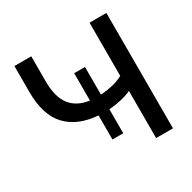

<svg xmlns="http://www.w3.org/2000/svg" viewBox="-157 -860 1014 1016"><g transform="rotate(-30 350.5 -352.5)"><path d="M515 0V-288Q488 -275 451 -266.5Q414 -258 377 -256V-109H311V-256Q189 -265 122.5 -335Q56 -405 56 -546V-705H159V-552Q159 -456 197.5 -406.5Q236 -357 311 -347V-514H377V-345Q413 -347 449.5 -355.5Q486 -364 515 -380V-705H618V0Z"/></g></svg>

Font: Mulish SemiBold
Style: Regular
Weight: 600
Designer: Vernon Adams
Foundry: Vernon Adams
Version: Version 3.603; ttfautohint (v1.8.3)